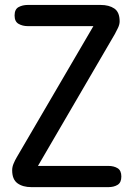

<svg xmlns="http://www.w3.org/2000/svg" viewBox="-20 -769 540 778"><path d="M107.4 -10.7Q72.3 -10.7 50.8 -26.4Q29.3 -42 29.3 -79.1Q29.3 -92.8 35.2 -106.4Q41 -120.1 47.9 -131.8L358.4 -663.1H92.8Q71.3 -663.1 55.2 -672.4Q39.1 -681.6 39.1 -706.1Q39.1 -731.4 55.2 -740.2Q71.3 -749 92.8 -749H387.7Q421.9 -749 443.4 -734.4Q464.8 -719.7 464.8 -682.6Q464.8 -669.9 458 -655.8Q451.2 -641.6 445.3 -630.9L133.8 -96.7H418.9Q441.4 -96.7 456.5 -87.4Q471.7 -78.1 471.7 -53.7Q471.7 -29.3 456.5 -20Q441.4 -10.7 418.9 -10.7Z"/></svg>

Font: Kosugi Maru
Style: Regular
Weight: 400
Designer: MOTOYA
Version: Version 4.002